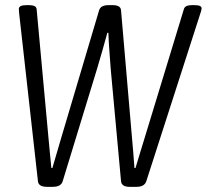

<svg xmlns="http://www.w3.org/2000/svg" viewBox="-20 -722 801 744"><path d="M162 2Q129 2 127 -20L54 -672Q53 -680 53 -688Q54 -702 81 -702H94Q106 -702 113.5 -698.5Q121 -695 122 -686L168 -186Q170 -167 173 -133Q176 -99 179 -71H183Q192 -100 200 -129Q208 -158 217 -187L364 -682Q370 -702 400 -702H418Q431 -702 439.5 -697.5Q448 -693 449 -682L490 -205Q493 -172 496 -136Q499 -100 501 -71H505Q514 -100 523 -130.5Q532 -161 540 -186L693 -688Q698 -702 723 -702H735Q763 -702 761 -688Q761 -686 760 -682Q759 -678 758 -675L547 -20Q540 2 509 2H482Q451 2 449 -20L409 -455Q407 -485 404 -523Q401 -561 400 -595H396Q387 -561 376 -523.5Q365 -486 356 -455L223 -20Q217 2 184 2Z"/></svg>

Font: Asap Condensed Condensed Light
Style: Italic
Weight: 300
Width: 3
Italic angle: -6°
Designer: Pablo Cosgaya
Foundry: Omnibus-Type
Version: Version 3.001; ttfautohint (v1.8.4.7-5d5b)